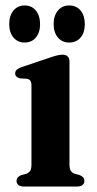

<svg xmlns="http://www.w3.org/2000/svg" viewBox="-20 -682 355 702"><path d="M234 -458V-80Q234 -65 238.8 -57.8Q243.5 -50.5 252 -47L270.5 -42Q279 -39 283.8 -33.8Q288.5 -28.5 288.5 -20.5Q288.5 -11 281.5 -5.5Q274.5 0 262 0H66.5Q54.5 0 47.5 -5.5Q40.5 -11 40.5 -20.5Q40.5 -28 45 -33.2Q49.5 -38.5 58 -42L77.5 -47Q86 -51 90.5 -57.8Q95 -64.5 95 -80V-368.5Q95 -381.5 91 -386.8Q87 -392 79 -394L52.5 -395.5Q44 -398 39.8 -402.2Q35.5 -406.5 35.5 -413.5Q35.5 -421.5 41 -426.8Q46.5 -432 58.5 -436.5L164 -472Q180.5 -477.5 190.2 -479.8Q200 -482 210 -482Q221 -482 227.5 -475.5Q234 -469 234 -458ZM70.1 -526.5Q44.5 -526.5 29.1 -545Q13.7 -563.5 13.7 -593.5Q13.7 -624.5 29.1 -643.2Q44.5 -662 70.1 -662Q96.1 -662 111.3 -643.2Q126.5 -624.5 126.5 -593.5Q126.5 -563.5 111.3 -545Q96.1 -526.5 70.1 -526.5ZM232.9 -526.5Q207.3 -526.5 191.7 -545Q176.1 -563.5 176.1 -593.5Q176.1 -624.5 191.7 -643.2Q207.3 -662 232.9 -662Q259.7 -662 274.9 -643.2Q290.1 -624.5 290.1 -593.5Q290.1 -563.5 274.9 -545Q259.7 -526.5 232.9 -526.5Z"/></svg>

Font: Fraunces SemiBold
Style: Regular
Weight: 600
Version: Version 1.000;[b76b70a41]